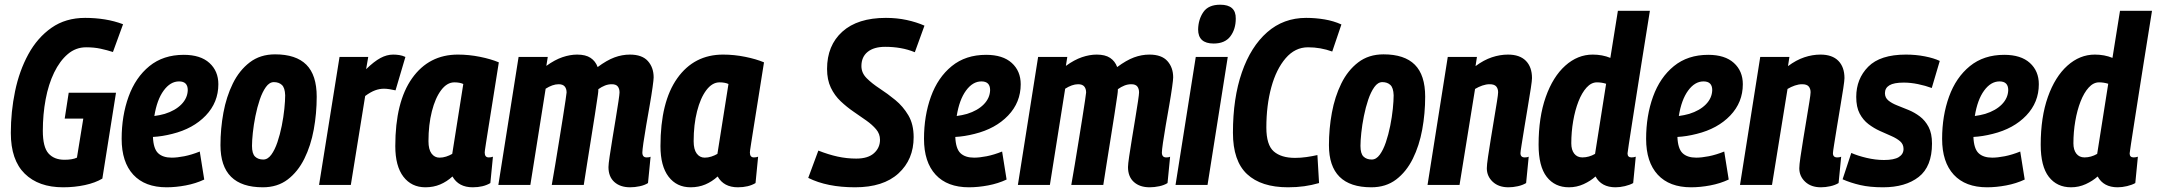

<svg xmlns="http://www.w3.org/2000/svg" viewBox="-20 -786 9166 816"><path d="M248 10Q144 10 85 -48Q26 -106 26 -221Q26 -311 44 -398Q62 -485 100.5 -555.5Q139 -626 199 -668Q259 -710 342 -710Q385 -710 425.5 -703.5Q466 -697 503 -683L460 -565Q435 -573 407.5 -579Q380 -585 346 -585Q302 -585 268 -556Q234 -527 210 -477.5Q186 -428 174 -364Q162 -300 162 -230Q162 -161 186 -134Q210 -107 254 -107Q288 -107 307 -116L334 -282H255L272 -392H473L415 -27Q385 -9 341 0.5Q297 10 248 10Z M848 -23Q812 -6 769.5 2Q727 10 688 10Q596 10 546.5 -43.5Q497 -97 497 -196Q497 -294 526.5 -375.5Q556 -457 615 -505Q674 -553 761 -553Q832 -553 870 -518.5Q908 -484 908 -428Q908 -351 854.5 -295Q801 -239 712 -217Q669 -206 630 -204Q632 -154 652 -135Q672 -116 710 -116Q733 -116 763.5 -122Q794 -128 829 -142ZM741 -440Q704 -440 675.5 -401Q647 -362 636 -293Q659 -296 680 -302Q725 -316 751 -342.5Q777 -369 778 -403Q778 -440 741 -440Z M1097 10Q917 10 917 -169Q917 -239 929.5 -307Q942 -375 969.5 -431Q997 -487 1041.5 -521Q1086 -555 1149 -555Q1238 -555 1282 -511Q1326 -467 1326 -375Q1326 -304 1313.5 -235.5Q1301 -167 1273.5 -111.5Q1246 -56 1202.5 -23Q1159 10 1097 10ZM1099 -108Q1118 -108 1133 -128.5Q1148 -149 1159 -181.5Q1170 -214 1177.5 -251.5Q1185 -289 1188.5 -323.5Q1192 -358 1192 -381Q1191 -413 1178 -425Q1165 -437 1144 -437Q1125 -437 1110 -416Q1095 -395 1084 -362.5Q1073 -330 1065.5 -292.5Q1058 -255 1054.5 -221.5Q1051 -188 1051 -166Q1051 -133 1064 -120.5Q1077 -108 1099 -108Z M1545 -544 1536 -492Q1570 -525 1597 -539.5Q1624 -554 1651 -554Q1664 -554 1677 -552Q1690 -550 1703 -544L1661 -402Q1648 -405 1635 -407Q1622 -409 1612 -409Q1593 -409 1574 -402Q1555 -395 1532 -378L1471 0H1336L1423 -544Z M1989 10Q1929 10 1903 -36Q1879 -14 1850.5 -2Q1822 10 1788 10Q1729 10 1694.5 -35Q1660 -80 1660 -165Q1660 -353 1731.5 -453.5Q1803 -554 1926 -554Q1973 -554 2020 -544.5Q2067 -535 2100 -521Q2084 -419 2073 -351Q2062 -283 2055.5 -241.5Q2049 -200 2045.5 -178Q2042 -156 2041 -148Q2040 -140 2040 -138Q2040 -117 2057 -117Q2067 -117 2075 -120L2064 -8Q2034 10 1989 10ZM1902 -132 1949 -429Q1934 -436 1911 -436Q1880 -436 1855 -403Q1830 -370 1815.5 -313Q1801 -256 1801 -186Q1801 -151 1814 -133.5Q1827 -116 1848 -116Q1862 -116 1876 -120.5Q1890 -125 1902 -132Z M2658 10Q2616 10 2591 -12.5Q2566 -35 2566 -76Q2566 -88 2571 -121.5Q2576 -155 2583 -198Q2590 -241 2597 -283Q2604 -325 2608.5 -355.5Q2613 -386 2613 -393Q2613 -409 2605.5 -418.5Q2598 -428 2580 -428Q2565 -428 2551 -422.5Q2537 -417 2523 -407Q2523 -403 2522.5 -395.5Q2522 -388 2521 -383Q2516 -349 2508.5 -300Q2501 -251 2492 -196Q2483 -141 2475 -89.5Q2467 -38 2461 0H2325Q2332 -38 2340 -87.5Q2348 -137 2356.5 -188.5Q2365 -240 2372 -285Q2379 -330 2383.5 -359.5Q2388 -389 2388 -393Q2388 -409 2380 -418.5Q2372 -428 2354 -428Q2341 -428 2327 -423Q2313 -418 2299 -409L2234 0H2098L2184 -544H2308L2302 -506Q2338 -532 2370.5 -543Q2403 -554 2433 -554Q2469 -554 2490 -540Q2511 -526 2520 -501Q2559 -530 2591.5 -542Q2624 -554 2657 -554Q2709 -554 2733.5 -526.5Q2758 -499 2758 -457Q2758 -448 2753.5 -415.5Q2749 -383 2741.5 -340Q2734 -297 2726.5 -254Q2719 -211 2714.5 -179Q2710 -147 2710 -138Q2710 -117 2728 -117Q2732 -117 2736.5 -117.5Q2741 -118 2745 -120L2734 -8Q2720 1 2699 5.5Q2678 10 2658 10Z M3116 10Q3056 10 3030 -36Q3006 -14 2977.5 -2Q2949 10 2915 10Q2856 10 2821.5 -35Q2787 -80 2787 -165Q2787 -353 2858.5 -453.5Q2930 -554 3053 -554Q3100 -554 3147 -544.5Q3194 -535 3227 -521Q3211 -419 3200 -351Q3189 -283 3182.5 -241.5Q3176 -200 3172.5 -178Q3169 -156 3168 -148Q3167 -140 3167 -138Q3167 -117 3184 -117Q3194 -117 3202 -120L3191 -8Q3161 10 3116 10ZM3029 -132 3076 -429Q3061 -436 3038 -436Q3007 -436 2982 -403Q2957 -370 2942.5 -313Q2928 -256 2928 -186Q2928 -151 2941 -133.5Q2954 -116 2975 -116Q2989 -116 3003 -120.5Q3017 -125 3029 -132Z M3909 -677 3868 -564Q3839 -576 3807.5 -581.5Q3776 -587 3742 -587Q3694 -587 3667.5 -565.5Q3641 -544 3641 -505Q3641 -476 3663.5 -453.5Q3686 -431 3719 -409.5Q3752 -388 3785 -361Q3818 -334 3840.5 -296Q3863 -258 3863 -203Q3863 -108 3798.5 -49Q3734 10 3614 10Q3495 10 3415 -30L3458 -146Q3501 -129 3540 -120.5Q3579 -112 3619 -112Q3669 -112 3694.5 -135Q3720 -158 3720 -192Q3720 -217 3703.5 -236.5Q3687 -256 3661.5 -274Q3636 -292 3607.5 -311.5Q3579 -331 3553 -355.5Q3527 -380 3511 -413.5Q3495 -447 3495 -493Q3495 -593 3560 -651.5Q3625 -710 3745 -710Q3792 -710 3833.5 -701Q3875 -692 3909 -677Z M4258 -23Q4222 -6 4179.5 2Q4137 10 4098 10Q4006 10 3956.5 -43.5Q3907 -97 3907 -196Q3907 -294 3936.5 -375.5Q3966 -457 4025 -505Q4084 -553 4171 -553Q4242 -553 4280 -518.5Q4318 -484 4318 -428Q4318 -351 4264.5 -295Q4211 -239 4122 -217Q4079 -206 4040 -204Q4042 -154 4062 -135Q4082 -116 4120 -116Q4143 -116 4173.5 -122Q4204 -128 4239 -142ZM4151 -440Q4114 -440 4085.5 -401Q4057 -362 4046 -293Q4069 -296 4090 -302Q4135 -316 4161 -342.5Q4187 -369 4188 -403Q4188 -440 4151 -440Z M4866 10Q4824 10 4799 -12.5Q4774 -35 4774 -76Q4774 -88 4779 -121.5Q4784 -155 4791 -198Q4798 -241 4805 -283Q4812 -325 4816.5 -355.5Q4821 -386 4821 -393Q4821 -409 4813.5 -418.5Q4806 -428 4788 -428Q4773 -428 4759 -422.5Q4745 -417 4731 -407Q4731 -403 4730.5 -395.5Q4730 -388 4729 -383Q4724 -349 4716.5 -300Q4709 -251 4700 -196Q4691 -141 4683 -89.5Q4675 -38 4669 0H4533Q4540 -38 4548 -87.5Q4556 -137 4564.5 -188.5Q4573 -240 4580 -285Q4587 -330 4591.5 -359.5Q4596 -389 4596 -393Q4596 -409 4588 -418.5Q4580 -428 4562 -428Q4549 -428 4535 -423Q4521 -418 4507 -409L4442 0H4306L4392 -544H4516L4510 -506Q4546 -532 4578.5 -543Q4611 -554 4641 -554Q4677 -554 4698 -540Q4719 -526 4728 -501Q4767 -530 4799.5 -542Q4832 -554 4865 -554Q4917 -554 4941.5 -526.5Q4966 -499 4966 -457Q4966 -448 4961.5 -415.5Q4957 -383 4949.5 -340Q4942 -297 4934.5 -254Q4927 -211 4922.5 -179Q4918 -147 4918 -138Q4918 -117 4936 -117Q4940 -117 4944.5 -117.5Q4949 -118 4953 -120L4942 -8Q4928 1 4907 5.5Q4886 10 4866 10Z M5166 -766Q5233 -766 5232 -707Q5232 -662 5209 -631.5Q5186 -601 5138 -601Q5072 -601 5072 -661Q5073 -704 5094.5 -735Q5116 -766 5166 -766ZM4976 0 5062 -544H5198L5112 0Z M5454 10Q5340 10 5280 -46Q5220 -102 5220 -222Q5220 -369 5258 -478.5Q5296 -588 5365.5 -649Q5435 -710 5531 -710Q5571 -710 5609.5 -703.5Q5648 -697 5681 -682L5642 -567Q5617 -576 5591.5 -580.5Q5566 -585 5539 -585Q5484 -585 5444 -538.5Q5404 -492 5383 -415Q5362 -338 5362 -244Q5362 -170 5393.5 -142.5Q5425 -115 5484 -115Q5508 -115 5532.5 -118.5Q5557 -122 5579 -127L5586 -8Q5555 1 5523 5.5Q5491 10 5454 10Z M5808 10Q5628 10 5628 -169Q5628 -239 5640.5 -307Q5653 -375 5680.5 -431Q5708 -487 5752.5 -521Q5797 -555 5860 -555Q5949 -555 5993 -511Q6037 -467 6037 -375Q6037 -304 6024.5 -235.5Q6012 -167 5984.5 -111.5Q5957 -56 5913.5 -23Q5870 10 5808 10ZM5810 -108Q5829 -108 5844 -128.5Q5859 -149 5870 -181.5Q5881 -214 5888.5 -251.5Q5896 -289 5899.5 -323.5Q5903 -358 5903 -381Q5902 -413 5889 -425Q5876 -437 5855 -437Q5836 -437 5821 -416Q5806 -395 5795 -362.5Q5784 -330 5776.5 -292.5Q5769 -255 5765.5 -221.5Q5762 -188 5762 -166Q5762 -133 5775 -120.5Q5788 -108 5810 -108Z M6133 -544H6257L6251 -505Q6286 -531 6320.5 -542.5Q6355 -554 6389 -554Q6439 -554 6465 -527.5Q6491 -501 6491 -454Q6491 -444 6486 -411Q6481 -378 6473.5 -334Q6466 -290 6459 -246.5Q6452 -203 6447 -172Q6442 -141 6442 -135Q6442 -117 6460 -117Q6463 -117 6467.5 -117.5Q6472 -118 6477 -120L6466 -8Q6451 1 6430.5 5.5Q6410 10 6391 10Q6349 10 6324 -13.5Q6299 -37 6299 -71Q6299 -85 6304 -119Q6309 -153 6316 -196Q6323 -239 6330 -281Q6337 -323 6342 -354Q6347 -385 6347 -394Q6347 -409 6339 -418.5Q6331 -428 6311 -428Q6296 -428 6280 -422.5Q6264 -417 6249 -408L6183 0H6047Z M6846 10Q6786 10 6761 -36Q6740 -17 6710.5 -3.5Q6681 10 6648 10Q6588 10 6553.5 -34.5Q6519 -79 6519 -171Q6519 -288 6549.5 -374Q6580 -460 6632.5 -507Q6685 -554 6749 -554Q6790 -554 6824 -540L6856 -740H6992Q6986 -701 6976.5 -643Q6967 -585 6956.5 -518Q6946 -451 6935.5 -385Q6925 -319 6916.5 -263.5Q6908 -208 6902.5 -173Q6897 -138 6897 -134Q6897 -117 6914 -117Q6923 -117 6932 -120L6921 -8Q6907 0 6886 5Q6865 10 6846 10ZM6705 -117Q6733 -117 6759 -132L6806 -430Q6787 -436 6767 -436Q6743 -436 6723 -414Q6703 -392 6688.5 -355Q6674 -318 6666 -271.5Q6658 -225 6658 -177Q6658 -149 6670.5 -133Q6683 -117 6705 -117Z M7327 -23Q7291 -6 7248.5 2Q7206 10 7167 10Q7075 10 7025.5 -43.5Q6976 -97 6976 -196Q6976 -294 7005.5 -375.5Q7035 -457 7094 -505Q7153 -553 7240 -553Q7311 -553 7349 -518.5Q7387 -484 7387 -428Q7387 -351 7333.5 -295Q7280 -239 7191 -217Q7148 -206 7109 -204Q7111 -154 7131 -135Q7151 -116 7189 -116Q7212 -116 7242.5 -122Q7273 -128 7308 -142ZM7220 -440Q7183 -440 7154.5 -401Q7126 -362 7115 -293Q7138 -296 7159 -302Q7204 -316 7230 -342.5Q7256 -369 7257 -403Q7257 -440 7220 -440Z M7461 -544H7585L7579 -505Q7614 -531 7648.5 -542.5Q7683 -554 7717 -554Q7767 -554 7793 -527.5Q7819 -501 7819 -454Q7819 -444 7814 -411Q7809 -378 7801.5 -334Q7794 -290 7787 -246.5Q7780 -203 7775 -172Q7770 -141 7770 -135Q7770 -117 7788 -117Q7791 -117 7795.5 -117.5Q7800 -118 7805 -120L7794 -8Q7779 1 7758.5 5.5Q7738 10 7719 10Q7677 10 7652 -13.5Q7627 -37 7627 -71Q7627 -85 7632 -119Q7637 -153 7644 -196Q7651 -239 7658 -281Q7665 -323 7670 -354Q7675 -385 7675 -394Q7675 -409 7667 -418.5Q7659 -428 7639 -428Q7624 -428 7608 -422.5Q7592 -417 7577 -408L7511 0H7375Z M7811 -24 7848 -136Q7875 -124 7913 -115Q7951 -106 7987 -106Q8030 -106 8050 -118.5Q8070 -131 8070 -153Q8070 -173 8055.5 -185.5Q8041 -198 8018 -208Q7995 -218 7969.5 -229.5Q7944 -241 7921 -258.5Q7898 -276 7883.5 -303.5Q7869 -331 7869 -374Q7869 -451 7920 -502.5Q7971 -554 8080 -554Q8122 -554 8160.5 -546.5Q8199 -539 8224 -527L8190 -412Q8163 -422 8131.5 -428.5Q8100 -435 8071 -435Q8029 -435 8010 -423.5Q7991 -412 7991 -390Q7991 -371 8005.5 -359Q8020 -347 8043 -338Q8066 -329 8091.5 -318.5Q8117 -308 8139.5 -291Q8162 -274 8176.5 -246.5Q8191 -219 8191 -176Q8191 -78 8134.5 -34Q8078 10 7983 10Q7927 10 7886 0.5Q7845 -9 7811 -24Z M8585 -23Q8549 -6 8506.5 2Q8464 10 8425 10Q8333 10 8283.5 -43.5Q8234 -97 8234 -196Q8234 -294 8263.5 -375.5Q8293 -457 8352 -505Q8411 -553 8498 -553Q8569 -553 8607 -518.5Q8645 -484 8645 -428Q8645 -351 8591.5 -295Q8538 -239 8449 -217Q8406 -206 8367 -204Q8369 -154 8389 -135Q8409 -116 8447 -116Q8470 -116 8500.5 -122Q8531 -128 8566 -142ZM8478 -440Q8441 -440 8412.5 -401Q8384 -362 8373 -293Q8396 -296 8417 -302Q8462 -316 8488 -342.5Q8514 -369 8515 -403Q8515 -440 8478 -440Z M8980 10Q8920 10 8895 -36Q8874 -17 8844.5 -3.5Q8815 10 8782 10Q8722 10 8687.5 -34.5Q8653 -79 8653 -171Q8653 -288 8683.5 -374Q8714 -460 8766.5 -507Q8819 -554 8883 -554Q8924 -554 8958 -540L8990 -740H9126Q9120 -701 9110.5 -643Q9101 -585 9090.5 -518Q9080 -451 9069.5 -385Q9059 -319 9050.5 -263.5Q9042 -208 9036.5 -173Q9031 -138 9031 -134Q9031 -117 9048 -117Q9057 -117 9066 -120L9055 -8Q9041 0 9020 5Q8999 10 8980 10ZM8839 -117Q8867 -117 8893 -132L8940 -430Q8921 -436 8901 -436Q8877 -436 8857 -414Q8837 -392 8822.5 -355Q8808 -318 8800 -271.5Q8792 -225 8792 -177Q8792 -149 8804.5 -133Q8817 -117 8839 -117Z"/></svg>

Font: Georama SemiCondensed
Style: Bold Italic
Weight: 700
Width: 4
Italic angle: -9°
Designer: Jean-Baptiste Levee
Foundry: Production Type
Version: Version 1.000